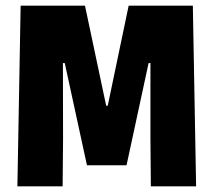

<svg xmlns="http://www.w3.org/2000/svg" viewBox="-20 -659 755 679"><path d="M41.5 0 53 -639H280.5L355.5 -285H361L435 -639H662L673.5 0H513.5L512 -167V-436H505.5L427.5 -74.5H287.5L209 -436H202.5L203 -167L201.5 0Z"/></svg>

Font: Anek Odia SemiCondensed ExtraBold
Style: Regular
Weight: 800
Width: 4
Designer: Yesha Goshar & Mahesh Sahu (Odia), Yesha Goshar (Latin)
Foundry: Ek Type
Version: Version 1.003